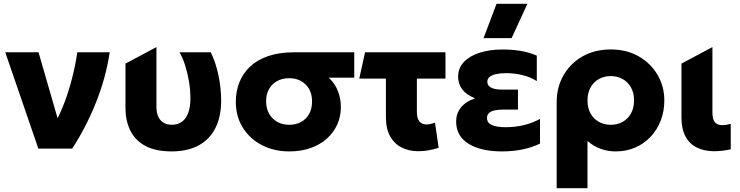

<svg xmlns="http://www.w3.org/2000/svg" viewBox="-20 -787 3922 1017"><path d="M183.1 0 7.9 -510H184.1L290.6 -141.5L272.6 -138.5Q299.8 -186.1 322.6 -247Q345.4 -307.9 362.4 -375.2Q379.5 -442.6 389.6 -510H561.1Q540.9 -375.6 488.7 -244.8Q436.5 -114 362.6 0Z M890.9 15Q802 15 747.9 -15.3Q693.8 -45.6 669.2 -97.6Q644.6 -149.5 644.6 -214.8V-450.2L808.6 -537.5V-221.2Q808.6 -175 830.3 -150.6Q852 -126.2 891.4 -126.2Q915.6 -126.4 933.8 -136.1Q952 -145.8 964.1 -163.6Q976.1 -181.5 982.4 -207.3Q988.6 -233.1 988.6 -265.1Q988.6 -308.2 981.4 -353.1Q974.1 -398 961.2 -439.1Q948.4 -480.1 930.9 -510H1096.6Q1122.5 -457 1136.9 -389Q1151.4 -321 1151.4 -254.2Q1151.4 -169.1 1121.1 -109.1Q1090.9 -49 1032.8 -17.2Q974.8 14.6 890.9 15Z M1512.1 15Q1431.4 15 1367.4 -18.2Q1303.4 -51.5 1266.2 -110.8Q1229.1 -170.1 1229.1 -248.2Q1229.1 -303.6 1248 -351.2Q1266.9 -398.9 1304.9 -434.6Q1342.9 -470.2 1401.1 -490.1Q1459.2 -510 1537.9 -510H1856.4V-375.5H1721.1Q1754.9 -344.6 1770.2 -303.9Q1785.6 -263.1 1785.6 -220.5Q1785.6 -170.4 1766.4 -127.6Q1747.1 -84.8 1711.3 -52.6Q1675.5 -20.5 1625.1 -2.8Q1574.6 15 1512.1 15ZM1512.6 -126Q1548 -126 1575.1 -141.1Q1602.1 -156.1 1617.5 -183.8Q1632.9 -211.4 1632.9 -249.2Q1632.9 -306.1 1598.9 -339.4Q1565 -372.8 1511.4 -372.8Q1476.4 -372.8 1448.9 -358.1Q1421.5 -343.5 1405.6 -316.3Q1389.6 -289.1 1389.6 -251.2Q1389.6 -194.5 1424.1 -160.2Q1458.6 -126 1512.6 -126Z M2196.6 14Q2146.9 14 2107.9 -5.4Q2069 -24.9 2046.6 -64.9Q2024.1 -105 2024.1 -166.5V-370.5H1882.9L1913.6 -510H2339.6V-370.5H2188.1V-196.5Q2188.1 -159.6 2201.8 -143.7Q2215.5 -127.8 2239.6 -127.8Q2249.2 -127.8 2260.3 -130.2Q2271.4 -132.6 2284.1 -136.8L2303.6 -4.2Q2276.2 4.8 2248.9 9.4Q2221.6 14 2196.6 14Z M2638.6 15Q2526.8 15 2461.4 -25.8Q2396.1 -66.5 2396.1 -143.8Q2396.1 -185 2420.8 -216.8Q2445.5 -248.6 2496.6 -266.2Q2450.4 -284.5 2428.5 -313.4Q2406.6 -342.4 2406.6 -381Q2406.6 -425.5 2436.3 -457.7Q2466 -489.9 2519.2 -507.3Q2572.4 -524.8 2641.9 -524.8Q2694.6 -524.8 2738.6 -517.3Q2782.5 -509.9 2823.4 -492.4V-357.5Q2790.6 -378.4 2748.6 -388.9Q2706.6 -399.5 2659.9 -399.5Q2630.5 -399.5 2608.4 -394.7Q2586.2 -389.9 2573.8 -379.9Q2561.4 -370 2561.4 -353.9Q2561.4 -333.5 2581.2 -323Q2601 -312.5 2637.4 -312.5H2723.6V-206.5H2643.4Q2616.9 -206.5 2598.1 -201.9Q2579.4 -197.4 2569.5 -187.6Q2559.6 -177.8 2559.6 -161.8Q2559.6 -136.6 2585.2 -124.9Q2610.9 -113.2 2657.4 -113.2Q2707.9 -113.2 2754.1 -124.1Q2800.2 -135 2840.4 -157.2V-26.5Q2798.6 -6.1 2748.2 4.4Q2697.9 15 2638.6 15ZM2541.4 -585 2610.1 -767H2773.6L2689.9 -585Z M2928.6 210V-245.2Q2928.6 -324.9 2964.8 -388.1Q3000.9 -451.4 3065.4 -488.2Q3129.9 -525 3215.1 -525Q3299.6 -525 3363.5 -488.3Q3427.4 -451.6 3463.1 -390.2Q3498.9 -328.9 3498.9 -255Q3498.9 -197.8 3479.9 -148.7Q3461 -99.6 3426.5 -62.9Q3392 -26.1 3344.9 -5.6Q3297.8 15 3241.4 15Q3198.2 15 3159.7 0.6Q3121.1 -13.8 3091.9 -40.8V210ZM3215.1 -126Q3250.6 -126 3278.6 -141.8Q3306.5 -157.5 3322.4 -186.4Q3338.4 -215.2 3338.4 -255Q3338.4 -294.8 3322.2 -323.7Q3306.1 -352.6 3278.2 -368.3Q3250.2 -384 3215.1 -384Q3180 -384 3152.1 -368.3Q3124.1 -352.6 3108 -323.7Q3091.9 -294.8 3091.9 -255Q3091.9 -215.2 3107.8 -186.4Q3123.8 -157.5 3151.7 -141.8Q3179.6 -126 3215.1 -126Z M3762.6 14Q3710.6 14 3671.7 -5.1Q3632.8 -24.1 3611.2 -63.9Q3589.6 -103.6 3589.6 -166V-450.2L3753.6 -537.5V-191.8Q3753.6 -154.2 3766.8 -139.1Q3779.9 -124 3805.9 -124Q3815.1 -124 3825.9 -125.6Q3836.8 -127.2 3850.6 -131V3.8Q3828.4 9.1 3805.2 11.6Q3782.1 14 3762.6 14Z"/></svg>

Font: Geologica-Sharp
Style: Regular
Weight: 100
Designer: Sindre Bremnes, Frode Helland
Foundry: Monokrom Skriftforlag AS
Version: Version 1.010;gftools[0.9.28]